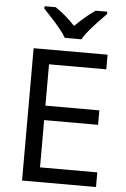

<svg xmlns="http://www.w3.org/2000/svg" viewBox="-62 -988 679 1032"><g transform="rotate(5 278.0 -472.0)"><path d="M496 0H97V-714H496V-635H187V-412H478V-334H187V-79H496ZM259 -784Q246 -807 224 -833.5Q202 -860 178 -886Q154 -912 136 -931V-944H196Q222 -927 250 -903Q278 -879 303 -852Q330 -879 358 -903Q386 -927 412 -944H474V-931Q455 -912 430.5 -886Q406 -860 383.5 -833.5Q361 -807 349 -784Z"/></g></svg>

Font: Go Noto Kurrent-Regular
Style: Regular
Weight: 400
Designer: Monotype Design Team
Foundry: Monotype Imaging Inc.
Version: Version 2.012; ttfautohint (v1.8.4.7-5d5b)